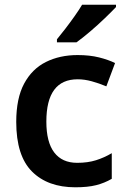

<svg xmlns="http://www.w3.org/2000/svg" viewBox="-20 -786 541 816"><path d="M300 10Q183 10 116 -57Q49 -124 49 -268Q49 -368 82.5 -430.5Q116 -493 175 -522.5Q234 -552 310 -552Q361 -552 401 -542Q441 -532 469 -518L432 -419Q401 -432 370 -440.5Q339 -449 310 -449Q177 -449 177 -269Q177 -182 210.5 -138Q244 -94 308 -94Q353 -94 388 -105Q423 -116 455 -135V-26Q424 -8 388.5 1Q353 10 300 10ZM473 -756Q456 -738 426 -709Q396 -680 363 -652Q330 -624 305 -606H222V-619Q237 -637 257 -663Q277 -689 296.5 -716.5Q316 -744 329 -766H473Z"/></svg>

Font: Noto Sans Medefaidrin SemiBold
Style: Regular
Weight: 600
Designer: Dalton Maag Ltd
Foundry: Dalton Maag Ltd
Version: Version 1.002; ttfautohint (v1.8.4.7-5d5b)